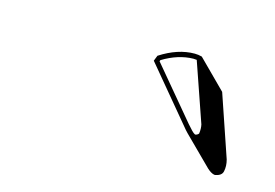

<svg xmlns="http://www.w3.org/2000/svg" viewBox="-45 -780 539 377"><g transform="rotate(15 224.0 -591.0)"><path d="M326.7 -699.2 383.3 -642.6 426.3 -516.6Q429.7 -503.9 427.2 -492.7Q425.3 -483.9 412.6 -481.4Q411.1 -481.4 410.2 -481.4Q403.3 -482.9 395.5 -490.2L338.9 -546.4Q334 -551.3 328.6 -558.1L237.8 -667L242.2 -678.2Q277.8 -701.2 312 -701.2Q319.3 -701.2 326.7 -699.2ZM318.8 -690.4Q314.5 -690.9 312 -690.9Q281.2 -690.4 250 -671.4L249 -668.9L336.4 -564.5Q342.3 -557.6 346.4 -553.5Q350.6 -549.3 352.1 -548.8L353.5 -547.9Q357.9 -548.3 360.8 -551.8Q362.3 -562 360.4 -570.3Z"/></g></svg>

Font: Linux Biolinum Shadow O
Style: Italic
Weight: 400
Italic angle: -12°
Designer: Philipp H. Poll
Foundry: Philipp H. Poll
Version: Version 0.6.2